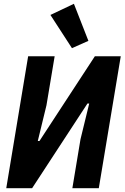

<svg xmlns="http://www.w3.org/2000/svg" viewBox="-20 -996 659 1016"><path d="M13.1 0H149.9L442.8 -448.2H452.1L405.9 -258.9L362.9 0H502.8L619 -698.2H481.9L188.9 -250H180L225.9 -438.9L269.2 -698.2H128.9ZM246.8 -916.9 360.8 -741.1 447.8 -779.8 371.1 -975.9Z"/></svg>

Font: Margiela Mono Italic Bold It
Style: Regular
Weight: 700
Designer: Mike Abbink, Paul van der Laan, Pieter van Rosmalen
Foundry: Bold Monday
Version: Version 2.003 2021